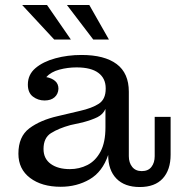

<svg xmlns="http://www.w3.org/2000/svg" viewBox="-20 -742 731 772"><path d="M198 -583 69 -722H169L265 -583ZM355 -583 249 -722H339L418 -583ZM224 9Q148 9 101 -26.5Q54 -62 54 -124Q54 -193 98 -226Q142 -259 212 -275L301 -296Q350 -307 377.5 -325Q405 -343 405 -385V-387Q405 -427 375.5 -449Q346 -471 288 -471Q252 -471 218.5 -462Q185 -453 166 -432Q188 -428 201.5 -416.5Q215 -405 215 -385Q214 -364 199.5 -351Q185 -338 159 -338Q133 -338 112.5 -353.5Q92 -369 92 -402Q92 -442 122.5 -468Q153 -494 202.5 -507.5Q252 -521 308 -521Q400 -521 449 -484.5Q498 -448 498 -373V-114Q498 -88 511.5 -71Q525 -54 550 -54Q576 -54 589 -71Q602 -88 602 -114V-272H666V-120Q666 -59 634.5 -24.5Q603 10 542 10Q481 10 448 -24Q415 -58 415 -119Q392 -51 340.5 -21Q289 9 224 9ZM155 -143Q155 -104 184 -83Q213 -62 261 -62Q299 -62 331.5 -78.5Q364 -95 384 -132Q404 -169 404 -230V-304Q394 -282 372 -271Q350 -260 313 -250L263 -239Q216 -226 185.5 -207Q155 -188 155 -143Z"/></svg>

Font: Montagu Slab 16pt
Style: Regular
Weight: 400
Designer: Florian Karsten
Foundry: Florian Karsten
Version: Version 1.000; ttfautohint (v1.8.3)